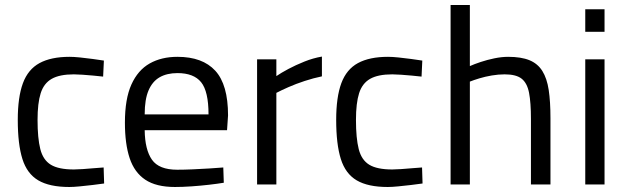

<svg xmlns="http://www.w3.org/2000/svg" viewBox="-20 -737 2507 767"><path d="M257 10Q178 10 133 -16.5Q88 -43 69.5 -102Q51 -161 51 -258Q51 -349 71.5 -404.5Q92 -460 138 -485Q184 -510 258 -510Q275 -510 299.5 -507.5Q324 -505 350 -501.5Q376 -498 395 -495L392 -431Q375 -433 353 -435Q331 -437 310 -438.5Q289 -440 275 -440Q218 -440 186.5 -422Q155 -404 142.5 -364.5Q130 -325 130 -258Q130 -185 141 -141.5Q152 -98 183 -79Q214 -60 275 -60Q289 -60 310.5 -61.5Q332 -63 354.5 -65Q377 -67 394 -68L396 -4Q376 -1 350 2Q324 5 299 7.5Q274 10 257 10Z M679 10Q604 10 560.5 -19Q517 -48 498 -105Q479 -162 479 -247Q479 -342 505 -399.5Q531 -457 578 -483.5Q625 -510 689 -510Q789 -510 840 -454.5Q891 -399 891 -276L887 -217H558Q559 -139 587 -99Q615 -59 688 -59Q716 -59 749.5 -60.5Q783 -62 816 -64Q849 -66 872 -68L874 -7Q850 -3 815.5 1Q781 5 745 7.5Q709 10 679 10ZM558 -280H813Q813 -372 783.5 -408.5Q754 -445 689 -445Q647 -445 618 -428.5Q589 -412 573.5 -376Q558 -340 558 -280Z M1007 0V-500H1084V-433Q1103 -446 1132 -461.5Q1161 -477 1196 -491Q1231 -505 1266 -511V-432Q1232 -425 1197 -413.5Q1162 -402 1132.5 -389Q1103 -376 1084 -366V0Z M1529 10Q1450 10 1405 -16.5Q1360 -43 1341.5 -102Q1323 -161 1323 -258Q1323 -349 1343.5 -404.5Q1364 -460 1410 -485Q1456 -510 1530 -510Q1547 -510 1571.5 -507.5Q1596 -505 1622 -501.5Q1648 -498 1667 -495L1664 -431Q1647 -433 1625 -435Q1603 -437 1582 -438.5Q1561 -440 1547 -440Q1490 -440 1458.5 -422Q1427 -404 1414.5 -364.5Q1402 -325 1402 -258Q1402 -185 1413 -141.5Q1424 -98 1455 -79Q1486 -60 1547 -60Q1561 -60 1582.5 -61.5Q1604 -63 1626.5 -65Q1649 -67 1666 -68L1668 -4Q1648 -1 1622 2Q1596 5 1571 7.5Q1546 10 1529 10Z M1780 0V-717H1857V-473Q1875 -481 1900.5 -489.5Q1926 -498 1955 -504Q1984 -510 2010 -510Q2062 -510 2095 -496.5Q2128 -483 2146.5 -453.5Q2165 -424 2172 -377.5Q2179 -331 2179 -265V0H2101V-262Q2101 -327 2093.5 -366Q2086 -405 2064 -422.5Q2042 -440 1996 -440Q1971 -440 1944.5 -435.5Q1918 -431 1895 -424Q1872 -417 1857 -411V0Z M2318 0V-500H2395V0ZM2318 -610V-700H2395V-610Z"/></svg>

Font: Cairo
Style: Regular
Weight: 400
Designer: Mohamed Gaber, Accademia di Belle Arti di Urbino
Foundry: Kief Type Foundry, Accademia di Belle Arti di Urbino
Version: Version 3.120